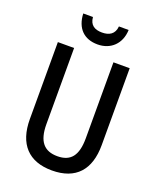

<svg xmlns="http://www.w3.org/2000/svg" viewBox="-167 -1024 932 1133"><g transform="rotate(20 298.5 -457.0)"><path d="M441 -924H380C376 -874 342 -856 298 -856C252 -856 221 -874 217 -924H156C160 -832 212 -781 297 -781C380 -781 438 -837 441 -924ZM524 -231V-714H422V-237C422 -128 383 -80 300 -80C218 -80 175 -126 175 -236V-714H73V-231C73 -74 152 10 298 10C448 10 524 -76 524 -231Z"/></g></svg>

Font: Noto Sans Sinhala Condensed Medium
Style: Regular
Weight: 500
Width: 3
Designer: Jelle Bosma - Monotype Design Team
Foundry: Monotype Imaging Inc.
Version: Version 2.006